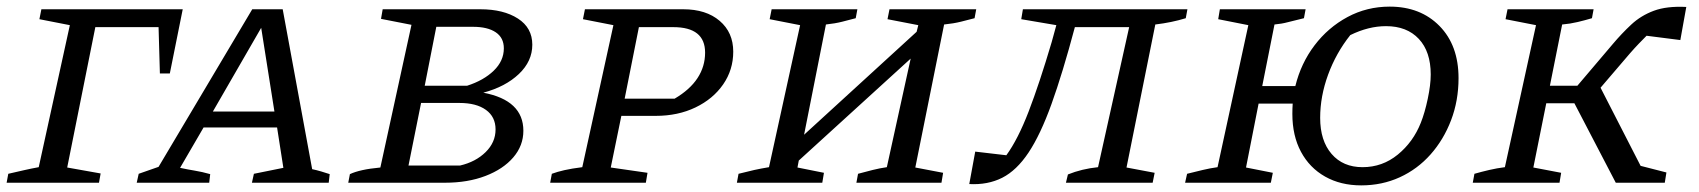

<svg xmlns="http://www.w3.org/2000/svg" viewBox="-20 -552 5132 580"><path d="M532 -524 493 -330H463L459 -470H268L183 -46L284 -28L279 0H0L5 -27Q31 -33 53 -38Q75 -43 97 -47L191 -476L99 -494L105 -524Z M923 -41Q937 -38 950.5 -34Q964 -30 976 -26L973 0H741L747 -27L836 -45L817 -167H595L524 -45Q547 -40 568.5 -36.5Q590 -33 615 -26L612 0H393L399 -27L459 -48L742 -524H834ZM623 -215H809L769 -468Z M1032 0 1037 -26Q1052 -33 1074.5 -38Q1097 -43 1129 -46L1223 -477L1131 -495L1136 -524H1431Q1501 -524 1544.5 -496Q1588 -468 1588 -417Q1588 -367 1547.5 -328.5Q1507 -290 1440 -272Q1561 -249 1561 -157Q1561 -112 1530.5 -76.5Q1500 -41 1446.5 -20.5Q1393 0 1324 0ZM1409 -471H1298L1263 -293H1391Q1441 -309 1471.5 -338.5Q1502 -368 1502 -406Q1502 -438 1477.5 -454.5Q1453 -471 1409 -471ZM1214 -52H1370Q1417 -63 1447 -92.5Q1477 -122 1477 -161Q1477 -199 1448 -220Q1419 -241 1368 -241H1252Z M1642 0 1647 -27Q1663 -33 1685 -38Q1707 -43 1739 -47L1833 -476L1741 -494L1747 -524H2044Q2113 -524 2154 -489Q2195 -454 2195 -396Q2195 -341 2164.5 -297Q2134 -253 2081 -227.5Q2028 -202 1961 -202H1857L1825 -46L1936 -30L1931 0ZM2014 -470H1910L1867 -254H2018Q2064 -281 2087 -316Q2110 -351 2110 -393Q2110 -470 2014 -470Z M2206 0 2211 -27Q2238 -34 2258.5 -38.5Q2279 -43 2303 -47L2397 -476L2305 -494L2311 -524H2570L2565 -497Q2546 -492 2524.5 -486.5Q2503 -481 2475 -478L2409 -145L2749 -456L2754 -476L2661 -494L2667 -524H2929L2924 -497Q2905 -492 2883 -486.5Q2861 -481 2832 -478L2745 -46L2829 -30L2824 0H2567L2572 -27Q2594 -33 2616 -38.5Q2638 -44 2659 -47L2731 -375L2393 -67L2389 -46L2469 -30L2464 0Z M2908 4 2926 -94 3020 -83Q3055 -131 3087.5 -215.5Q3120 -300 3157 -425L3171 -476L3065 -494L3070 -524H3567L3562 -497Q3520 -484 3470 -478L3383 -46L3468 -30L3462 0H3200L3206 -25Q3248 -42 3297 -47L3391 -470H3227Q3190 -331 3156.5 -238Q3123 -145 3087 -91Q3051 -37 3007.5 -15Q2964 7 2908 4Z M3560 0 3566 -27Q3590 -33 3613 -38.5Q3636 -44 3658 -47L3751 -476L3660 -494L3665 -524H3924L3919 -497Q3889 -490 3870.5 -485Q3852 -480 3830 -478L3793 -292H3893Q3910 -361 3951 -415Q3992 -469 4050.5 -500.5Q4109 -532 4178 -532Q4271 -532 4328.5 -473.5Q4386 -415 4386 -316Q4386 -248 4363.5 -189Q4341 -130 4301.5 -85.5Q4262 -41 4208.5 -16.5Q4155 8 4092 8Q4030 8 3983 -18.5Q3936 -45 3910 -93.5Q3884 -142 3884 -208Q3884 -224 3885 -239H3782L3744 -46L3825 -30L3819 0ZM4096 -47Q4156 -47 4202.5 -85Q4249 -123 4272 -181Q4284 -211 4293 -253.5Q4302 -296 4302 -327Q4302 -396 4266 -434.5Q4230 -473 4167 -473Q4114 -473 4059 -446Q4016 -392 3992 -326.5Q3968 -261 3968 -196Q3968 -127 4002.5 -87Q4037 -47 4096 -47Z M4429 0 4434 -27Q4455 -33 4478.5 -38.5Q4502 -44 4526 -47L4620 -476L4528 -494L4534 -524H4794L4789 -497Q4769 -491 4746 -485.5Q4723 -480 4699 -478L4662 -293H4745L4852 -419Q4879 -451 4908 -478Q4937 -505 4976 -519.5Q5015 -534 5074 -531L5056 -431L4954 -444Q4943 -433 4930.5 -420Q4918 -407 4904 -391L4815 -287L4936 -51L5014 -31L5009 0H4861L4736 -240H4651L4612 -46L4696 -30L4691 0Z"/></svg>

Font: Piazzolla SC
Style: Italic
Weight: 400
Italic angle: -11.3°
Designer: Juan Pablo del Peral
Foundry: Huerta Tipografica
Version: Version 1.330